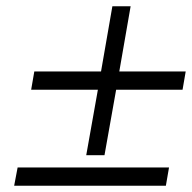

<svg xmlns="http://www.w3.org/2000/svg" viewBox="-20 -540 610 610"><path d="M359 -313H570L560 -255H349L312 -47H254L291 -255H79L89 -313H301L337 -520H395ZM517 -8 507 50H25L36 -8Z"/></svg>

Font: Overused Grotesk Book
Style: Italic
Weight: 350
Italic angle: -10°
Version: Version 0.003